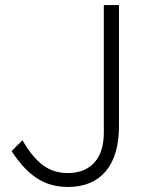

<svg xmlns="http://www.w3.org/2000/svg" viewBox="-20 -720 580 760"><path d="M69 -165Q105 -101 147.5 -68Q190 -35 248 -35Q316 -35 353.5 -76.5Q391 -118 391 -196V-700H451V-222Q451 -104 398.5 -42Q346 20 249 20Q179 20 126 -14.5Q73 -49 26 -122Z"/></svg>

Font: Moderustic Light
Style: Regular
Weight: 300
Designer: Tural Alisoy
Foundry: TAFT Foundry
Version: Version 2.120